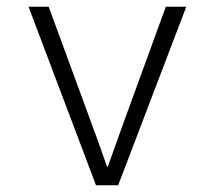

<svg xmlns="http://www.w3.org/2000/svg" viewBox="-20 -552 640 572"><path d="M65 -532H125L255 -178Q268 -144 299 -55H301L345 -178L474 -532H535L332 0H266Z"/></svg>

Font: Noto Sans Mono UI Light
Style: Regular
Weight: 300
Monospace: yes
Designer: Monotype Design team
Foundry: Monotype Imaging Inc.
Version: Version 1.000